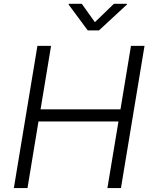

<svg xmlns="http://www.w3.org/2000/svg" viewBox="-20 -962 781 982"><path d="M50.8 0 171.4 -727.5H241.2L187.5 -402.8H596.2L649.9 -727.5H719.2L598.6 0H529.3L585.9 -340.8H176.8L120.6 0ZM398.4 -942.4 465.3 -848.6 562.5 -942.4H629.9L628.9 -938.5L486.3 -806.6H428.7L331.1 -938.5L332 -942.4Z"/></svg>

Font: Inter Light
Style: Italic
Weight: 300
Italic angle: -9.3988°
Designer: Rasmus Andersson
Foundry: rsms
Version: Version 4.001;git-66647c0bb